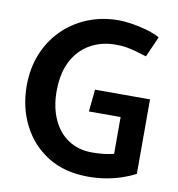

<svg xmlns="http://www.w3.org/2000/svg" viewBox="-80 -766 789 853"><g transform="rotate(10 314.5 -340.0)"><path d="M327 -272H470V-106Q451 -101 427 -98Q403 -95 370 -95Q311 -95 265.5 -124.5Q220 -154 195 -209Q170 -264 170 -337Q170 -400 187.5 -446.5Q205 -493 235.5 -523.5Q266 -554 306 -569.5Q346 -585 391 -585Q421 -585 441.5 -581.5Q462 -578 483.5 -572Q505 -566 534 -557L575 -650Q545 -666 509.5 -675.5Q474 -685 441.5 -689.5Q409 -694 389 -694Q312 -694 247.5 -667.5Q183 -641 135 -593Q87 -545 61 -480Q35 -415 35 -337Q35 -240 75.5 -160Q116 -80 191.5 -33Q267 14 373 14Q415 14 453.5 7.5Q492 1 525.5 -10.5Q559 -22 585 -36V-372H337Z"/></g></svg>

Font: Catamaran
Style: Bold
Weight: 700
Designer: Pria Ravichandran
Version: Version 2.000